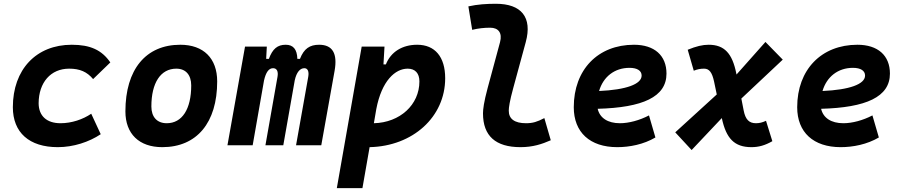

<svg xmlns="http://www.w3.org/2000/svg" viewBox="-20 -762 4728 1007"><path d="M297.4 -115.7C225.1 -115.7 183.1 -153.8 182.6 -220.2C183.1 -329.6 246.1 -401.9 342.8 -401.9C398.9 -401.9 436.5 -385.3 468.3 -347.2L558.6 -434.6C514.2 -499.5 453.6 -527.3 356.4 -527.3C169.9 -527.3 47.4 -397.5 47.4 -199.7C47.4 -66.9 133.3 9.8 283.2 9.8C365.2 9.8 446.8 -17.1 508.3 -58.1L458.5 -165.5C414.6 -135.7 356 -115.7 297.4 -115.7Z M831.1 9.8C1012.2 9.8 1119.1 -118.2 1119.1 -335C1119.1 -456.1 1047.4 -527.3 925.8 -527.3C744.6 -527.3 637.7 -397.5 637.7 -177.7C637.7 -60.1 709.5 9.8 831.1 9.8ZM854.5 -115.7C803.7 -115.7 773.9 -148.4 773.9 -203.6C773.9 -328.1 822.8 -401.9 904.8 -401.9C954.1 -401.9 982.9 -369.1 982.9 -314C982.9 -189.5 935.1 -115.7 854.5 -115.7Z M1379.4 -517.6H1265.1L1172.9 0H1305.2L1364.7 -339.8C1374.5 -382.8 1389.6 -404.3 1412.1 -404.3C1432.1 -404.3 1440.4 -387.7 1435.5 -359.4L1372.1 0H1465.8L1525.9 -340.8C1535.2 -383.3 1553.7 -404.3 1576.2 -404.3C1593.8 -404.3 1601.6 -387.7 1596.7 -359.4L1532.7 0H1665L1734.9 -390.6C1751 -481 1724.6 -527.3 1653.8 -527.3C1605 -527.3 1574.2 -507.3 1553.2 -453.1H1539.6C1538.1 -504.4 1517.1 -527.3 1478.5 -527.3C1435.5 -527.3 1409.7 -506.3 1390.1 -453.1H1376Z M1880.9 224.6 1918.5 9.8C2145.5 4.9 2314.9 -148.9 2314.9 -351.6C2314.9 -463.9 2261.2 -527.3 2168 -527.3C2090.3 -527.3 2029.8 -490.2 2003.9 -424.3H1991.2L1996.6 -517.6H1877L1746.6 224.6ZM1940.9 -115.7 1953.6 -189.9C1981.9 -338.4 2052.7 -401.9 2118.2 -401.9C2157.2 -401.9 2179.7 -377.9 2179.7 -335C2179.7 -212.4 2077.6 -119.1 1940.9 -115.7Z M2710 9.8C2774.9 9.8 2822.8 -6.3 2868.7 -26.4L2835 -142.6C2797.4 -123 2774.4 -115.7 2738.8 -115.7C2679.2 -115.7 2647.9 -138.2 2648.4 -182.1C2648.4 -197.3 2652.8 -230.5 2671.9 -300.3L2737.3 -540.5C2773.4 -672.4 2713.4 -742.2 2581.1 -742.2C2532.7 -742.2 2484.4 -739.3 2436.5 -728.5L2456.5 -605.5C2487.8 -613.3 2519.5 -616.7 2550.8 -616.7C2593.8 -616.7 2615.7 -589.8 2602.5 -540.5L2537.6 -300.3C2517.6 -226.1 2513.2 -188 2513.2 -167.5C2513.2 -48.8 2579.6 9.8 2710 9.8Z M3231.4 -115.7C3167.5 -115.7 3125.5 -143.6 3114.7 -191.4C3350.6 -197.8 3475.6 -253.4 3475.6 -376C3475.6 -471.2 3412.1 -527.3 3305.2 -527.3C3115.7 -527.3 2989.3 -396.5 2989.3 -199.7C2989.3 -67.9 3074.2 9.8 3217.3 9.8C3281.7 9.8 3355.5 -4.4 3417.5 -41L3383.8 -156.7C3334.5 -130.9 3278.3 -115.7 3231.4 -115.7ZM3122.1 -284.7C3144 -359.4 3203.1 -406.2 3281.7 -406.2C3322.3 -406.2 3345.2 -391.1 3345.2 -365.7C3345.2 -320.3 3263.2 -291 3122.1 -284.7Z M3607.4 24.9 3765.6 -142.6 3766.1 -141.1C3788.6 -36.1 3831.5 9.8 3920.9 9.8C3959.5 9.8 3992.2 0.5 4030.8 -21.5L3997.6 -128.4C3978.5 -119.6 3962.9 -115.7 3944.8 -115.7C3908.7 -115.7 3889.6 -135.3 3880.4 -182.6L3868.2 -245.1L4085.4 -449.2L3994.6 -542L3842.8 -371.1L3841.8 -376.5C3820.8 -481.9 3779.3 -527.3 3696.8 -527.3C3664.6 -527.3 3631.8 -519.5 3586.9 -501L3618.7 -391.1C3637.7 -398.9 3653.8 -401.9 3672.9 -401.9C3700.2 -401.9 3714.8 -381.8 3725.1 -334.5L3739.3 -266.6L3521.5 -67.9Z M4403.3 -115.7C4339.4 -115.7 4297.4 -143.6 4286.6 -191.4C4522.5 -197.8 4647.5 -253.4 4647.5 -376C4647.5 -471.2 4584 -527.3 4477.1 -527.3C4287.6 -527.3 4161.1 -396.5 4161.1 -199.7C4161.1 -67.9 4246.1 9.8 4389.2 9.8C4453.6 9.8 4527.3 -4.4 4589.4 -41L4555.7 -156.7C4506.3 -130.9 4450.2 -115.7 4403.3 -115.7ZM4293.9 -284.7C4315.9 -359.4 4375 -406.2 4453.6 -406.2C4494.1 -406.2 4517.1 -391.1 4517.1 -365.7C4517.1 -320.3 4435.1 -291 4293.9 -284.7Z"/></svg>

Font: Cascadia Code
Style: Bold Italic
Weight: 700
Italic angle: -10°
Monospace: yes
Designer: Aaron Bell
Foundry: Saja Typeworks
Version: Version 2404.023